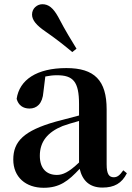

<svg xmlns="http://www.w3.org/2000/svg" viewBox="-20 -875 625 911"><path d="M343 -644C318 -685 292 -726 256 -795C232 -838 210 -855 181 -855C157 -855 132 -836 132 -806C132 -779 154 -754 195 -726C254 -685 288 -657 323 -628ZM466 15C522 15 558 -5 582 -53L565 -67C547 -41 535 -34 520 -34C498 -34 486 -48 486 -95V-356C486 -494 428 -552 295 -552C154 -552 72 -496 59 -406C67 -376 89 -360 120 -360C154 -360 182 -382 186 -439L195 -512C215 -516 232 -518 250 -518C327 -518 355 -488 355 -381V-327L245 -298C93 -255 43 -204 43 -118C43 -34 103 16 187 16C263 16 304 -16 358 -74C371 -18 405 15 466 15ZM355 -104C306 -57 277 -45 250 -45C201 -45 169 -75 169 -136C169 -203 206 -248 277 -277C297 -284 325 -293 355 -301Z"/></svg>

Font: Noto Serif CJK KR
Style: Bold
Weight: 700
Designer: Ryoko NISHIZUKA 西塚涼子 (kana & ideographs); Frank Grießhammer (Latin, Greek & Cyrillic); Wenlong ZHANG 张文龙 (bopomofo); San
Foundry: Adobe
Version: Version 2.001;hotconv 1.1.0;makeotfexe 2.6.0